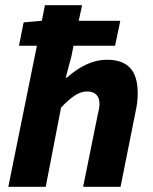

<svg xmlns="http://www.w3.org/2000/svg" viewBox="-20 -719 590 739"><path d="M12 0H156L215 -305C256 -348 285 -367 315 -367C346 -367 363 -351 363 -318C363 -305 359 -291 355 -272L300 0H444L502 -290C508 -315 510 -339 510 -361C510 -445 474 -489 392 -489C332 -489 280 -458 237 -420H233L255 -503L263 -543H423L443 -639H283L296 -699H153L141 -639L71 -633L53 -543H122Z"/></svg>

Font: Source Sans Pro
Style: Bold Italic
Weight: 700
Italic angle: -11°
Designer: Paul D. Hunt
Foundry: Adobe Systems Incorporated
Version: Version 3.006;hotconv 1.0.111;makeotfexe 2.5.65597